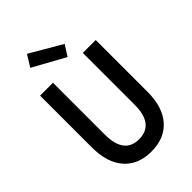

<svg xmlns="http://www.w3.org/2000/svg" viewBox="-287 -1096 1220 1220"><g transform="rotate(-45 323.0 -486.5)"><path d="M202 -986 416 -861 370 -789 154 -908ZM189 -739V-273Q189 -98 322 -98Q457 -98 457 -273V-739H573V-273Q573 -137 507 -62Q441 13 322 13Q204 13 138.5 -62Q73 -137 73 -273V-739Z"/></g></svg>

Font: Involve SemiBold
Style: Regular
Weight: 600
Designer: Stefan Peev
Foundry: Context Ltd.
Version: Version 1.001